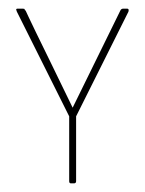

<svg xmlns="http://www.w3.org/2000/svg" viewBox="-20 -424 336 444"><path d="M156 -155V-5Q156 0 151 0H144Q140 0 140 -5V-155L19 -397Q18 -399 17.5 -401.5Q17 -404 21 -404H32Q37 -404 37 -402.5Q37 -401 38 -400Q39 -399 38.5 -400.5Q38 -402 39.5 -399Q41 -396 46 -385Q51 -374 63 -349.5Q75 -325 95.5 -283Q116 -241 148 -175L258 -399Q260 -404 265 -404H274Q279 -404 277 -397Z"/></svg>

Font: Chathura Thin
Style: Regular
Weight: 250
Designer: Appaji Ambarisha Darbha
Foundry: Aditya Fonts
Version: Version 1.001 2016